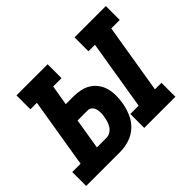

<svg xmlns="http://www.w3.org/2000/svg" viewBox="-161 -714 898 898"><g transform="rotate(-45 288.0 -265.0)"><path d="M342 0V-92H397L454 -438H411V-530H618V-438H562L505 -92H548V0ZM-42 0V-92H13L70 -438H27V-530H233V-438H178L161 -338H213Q237 -338 259.5 -333Q282 -328 300.5 -316Q319 -304 332 -285.5Q345 -267 350.5 -245.5Q356 -224 356 -200Q356 -176 352 -153Q347 -123 334.5 -93.5Q322 -64 298.5 -42Q275 -20 244.5 -10Q214 0 184 0ZM184 -92Q197 -92 209 -99Q221 -106 228.5 -117.5Q236 -129 240 -141.5Q244 -154 246 -167Q249 -179 249 -192Q249 -205 246 -216.5Q243 -228 234.5 -236.5Q226 -245 213 -245H146L121 -92Z"/></g></svg>

Font: Iosevka Slab SmBdExObl
Style: Regular
Weight: 600
Width: 7
Italic angle: -9°
Monospace: yes
Designer: Belleve Invis
Foundry: Belleve Invis
Version: Version 11.1.0; ttfautohint (v1.8.3)